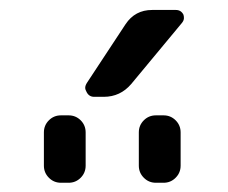

<svg xmlns="http://www.w3.org/2000/svg" viewBox="-20 -999 469 395"><path d="M105.5 -623Q90.8 -623 80.6 -633.3Q70.3 -643.6 70.3 -658.2V-726.6Q70.3 -741.2 80.6 -751.5Q90.8 -761.7 105.5 -761.7H121.1Q135.7 -761.7 146 -751.5Q156.2 -741.2 156.2 -726.6V-658.2Q156.2 -643.6 146 -633.3Q135.7 -623 121.1 -623ZM300.8 -623Q286.1 -623 275.9 -633.3Q265.6 -643.6 265.6 -658.2V-726.6Q265.6 -741.2 275.9 -751.5Q286.1 -761.7 300.8 -761.7H316.4Q331.1 -761.7 341.3 -751.5Q351.6 -741.2 351.6 -726.6V-658.2Q351.6 -643.6 341.3 -633.3Q331.1 -623 316.4 -623ZM250 -826.2Q227.5 -799.8 193.4 -799.8H173.8Q163.1 -799.8 158.2 -809.6Q155.3 -814.5 155.3 -818.4Q155.3 -823.2 159.2 -829.1L238.3 -949.2Q257.8 -978.5 293 -978.5H341.8Q352.5 -978.5 357.4 -968.8Q358.4 -965.8 358.4 -961.9Q358.4 -957 354.5 -952.1Z"/></svg>

Font: Gen Jyuu GothicL Regular
Style: Regular
Weight: 400
Designer: [Source Han Sans]
Ryoko NISHIZUKA  (kana & ideographs); Paul D. Hunt (Latin, Greek & Cyrillic); Wenlong ZHANG  (bopomofo
Version: Version 1.002.20150607